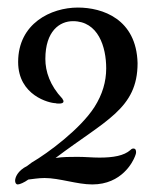

<svg xmlns="http://www.w3.org/2000/svg" viewBox="-20 -713 423 508"><path d="M344 -546C341 -663 251 -693 186 -693C115 -693 28 -651 28 -549C28 -460 111 -440 127 -440C128 -439 136 -439 137 -439C142 -439 148 -440 148 -445C148 -448 146 -449 145 -452C112 -487 100 -524 100 -557C100 -631 138 -657 173 -657C240 -657 261 -589 261 -532C261 -497 251 -463 230 -430C193 -372 107 -308 64 -283L52 -274C26 -261 20 -243 20 -235C20 -230 22 -225 27 -225C32 -225 44 -230 55 -238C66 -239 81 -242 98 -242C137 -242 184 -225 224 -225C303 -225 332 -286 337 -299C338 -302 340 -306 340 -310C340 -313 340 -320 333 -320C330 -320 328 -319 325 -316C308 -301 280 -296 243 -296C224 -296 206 -298 185 -298C166 -298 146 -298 127 -295C259 -395 344 -425 344 -546Z"/></svg>

Font: Engagement
Style: Regular
Weight: 400
Designer: Astigmatic (AOETI)
Foundry: Astigmatic (AOETI)
Version: Version 1.000